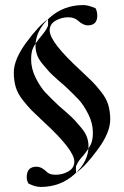

<svg xmlns="http://www.w3.org/2000/svg" viewBox="-20 -658 496 768"><path d="M313.5 -637.7Q234.4 -637.7 178.2 -586.9Q122.1 -536.1 122.1 -474.6Q122.1 -456.1 128.4 -438Q134.8 -419.9 151.9 -399.9Q168.9 -379.9 177.2 -370.6Q185.5 -361.3 211.9 -337.9Q238.3 -314.5 241.2 -312.5Q275.4 -280.3 294.9 -259.3Q314.5 -238.3 333 -201.7Q351.6 -165 351.6 -127Q351.6 -97.7 342.8 -79.6Q334 -61.5 313.5 -36.1Q293 -14.6 286.1 2.9Q283.2 4.9 283.7 18.1Q284.2 31.2 284.2 33.2Q321.3 7.8 371.1 -60.1Q420.9 -127.9 420.9 -179.7Q420.9 -211.9 413.1 -238.3Q405.3 -264.6 384.3 -291Q363.3 -317.4 349.6 -331.1Q335.9 -344.7 303.7 -375Q178.7 -489.3 178.7 -536.1Q178.7 -561.5 202.1 -575.2Q225.6 -588.9 252.9 -588.9Q276.4 -588.9 291 -576.2Q312.5 -556.6 331.1 -556.6Q369.1 -556.6 369.1 -595.7Q369.1 -611.3 362.3 -625Q333 -637.7 313.5 -637.7ZM142.6 89.8Q121.1 89.8 93.8 76.2Q86.9 64.5 86.9 50.8Q86.9 8.8 126 8.8Q146.5 8.8 168 30.3Q178.7 41 203.1 41Q230.5 41 253.9 27.3Q277.3 13.7 277.3 -11.7Q277.3 -58.6 152.3 -172.9Q120.1 -203.1 106.4 -216.8Q92.8 -230.5 71.8 -256.8Q50.8 -283.2 43 -309.6Q35.2 -335.9 35.2 -368.2Q35.2 -419.9 85 -487.8Q134.8 -555.7 171.9 -581.1Q171.9 -579.1 172.4 -565.9Q172.9 -552.7 169.9 -550.8Q167 -543 160.2 -533.2Q153.3 -523.4 148.4 -517.6L142.6 -510.7Q121.1 -484.4 112.8 -467.3Q104.5 -450.2 104.5 -420.9Q104.5 -382.8 123 -346.2Q141.6 -309.6 161.1 -288.6Q180.7 -267.6 214.8 -235.4Q217.8 -233.4 244.1 -210Q270.5 -186.5 278.8 -177.2Q287.1 -168 304.2 -147.9Q321.3 -127.9 327.6 -109.9Q334 -91.8 334 -73.2Q334 -11.7 277.8 39.1Q221.7 89.8 142.6 89.8Z"/></svg>

Font: Crimson
Style: Bold
Weight: 700
Version: Version 0.8 ; ttfautohint (v1.00) -l 8 -r 50 -G 200 -x 14 -D